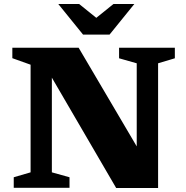

<svg xmlns="http://www.w3.org/2000/svg" viewBox="-20 -936 928 957"><path d="M132.5 -77V-613.5L41.5 -646V-698H372L693.5 -152L661.5 -100.5V-620.5L573.5 -645.5V-698H851.5V-645.5L768 -620.5V1H559L193 -627L238.5 -640.5V-77L326.5 -52.5V0H48.5V-52.5ZM477.5 -833H442.5L545.5 -916H649.5L526 -763.5H394L270.5 -916H374.5Z"/></svg>

Font: Newsreader 9pt
Style: Bold
Weight: 700
Designer: Hugues Gentile
Foundry: Production Type
Version: Version 1.003